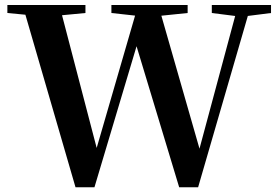

<svg xmlns="http://www.w3.org/2000/svg" viewBox="-20 -761 1131 784"><path d="M288.3 3.6 72.2 -740.5H222.4L383.3 -124.2H365.3L369.6 -139.2L544.1 -740.5H626.4L804.4 -119.7H786.7L789.9 -136.5L952.3 -740.5H1004.9L789 3.6H711.6L527.8 -604.6H547.2L543 -590.3L365.7 3.6ZM10.1 -707.9V-740.5H328.9V-707.9L184.9 -694.2H154ZM434.9 -707.9V-740.5H746.2V-707.9L613 -694.2H559.6ZM844.9 -707.9V-740.5H1086.7V-707.9L978.8 -694.2H952.7Z"/></svg>

Font: Source Han Serif JP VF
Style: Regular
Weight: 250
Designer: Ryoko NISHIZUKA 西塚涼子 (kana & ideographs); Frank Grießhammer (Latin, Greek & Cyrillic); Wenlong ZHANG 张文龙 (bopomofo); San
Foundry: Adobe
Version: Version 2.001;hotconv 1.1.0;makeotfexe 2.6.0